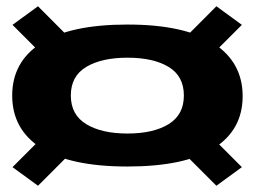

<svg xmlns="http://www.w3.org/2000/svg" viewBox="-20 -625 823 614"><path d="M387.5 -92.5Q571 -92.5 663.5 -150.8Q756 -209 756 -317.5Q756 -425.5 663.5 -486Q571 -546.5 387.5 -546.5Q204 -546.5 111.5 -487Q19 -427.5 19 -319.5Q19 -211 111.5 -151.8Q204 -92.5 387.5 -92.5ZM101.5 -31 234.5 -164 153 -223.5 20 -90.5ZM672 -31 753.5 -90.5 620.5 -223.5 539 -164ZM387.5 -198Q305 -198 255.8 -228Q206.5 -258 206.5 -319.5Q206.5 -381.5 255.8 -411Q305 -440.5 387.5 -440.5Q470.5 -440.5 519.2 -411Q568 -381.5 568 -319.5Q568 -258 519.2 -228Q470.5 -198 387.5 -198ZM153 -412.5 234.5 -471.5 101.5 -605 20 -545.5ZM620.5 -412.5 753.5 -545.5 672 -605 539 -471.5Z"/></svg>

Font: Anybody Expanded
Style: Bold
Weight: 700
Width: 7
Designer: Tyler Finck
Foundry: Etcetera Type Company
Version: Version 1.113;gftools[0.9.25]